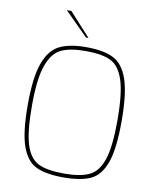

<svg xmlns="http://www.w3.org/2000/svg" viewBox="-99 -999 874 1080"><g transform="rotate(10 338.0 -459.0)"><path d="M70 -361Q70 -518 99.5 -599.5Q129 -681 185.5 -709.5Q242 -738 338 -738Q437 -738 493.5 -710Q550 -682 578 -601Q606 -520 606 -361Q606 -203 577.5 -124.5Q549 -46 493 -20Q437 6 338 6Q239 6 183 -20Q127 -46 98.5 -124.5Q70 -203 70 -361ZM582 -361Q582 -516 557 -592Q532 -668 482 -692Q432 -716 338 -716Q249 -716 198.5 -691.5Q148 -667 121 -590.5Q94 -514 94 -361Q94 -211 117.5 -138Q141 -65 191 -40.5Q241 -16 338 -16Q431 -16 482 -40.5Q533 -65 557.5 -139Q582 -213 582 -361ZM194 -924H220L341 -791H327Z"/></g></svg>

Font: Exo Thin
Style: Regular
Weight: 250
Designer: Natanael Gama
Foundry: Natanael Gama
Version: Version 1.500; ttfautohint (v1.6)